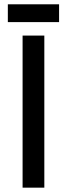

<svg xmlns="http://www.w3.org/2000/svg" viewBox="-20 -864 308 884"><path d="M184.1 0H84V-700.2H184.1ZM16.1 -762.2V-844.2H252V-762.2Z"/></svg>

Font: Bruno Ace
Style: Regular
Weight: 400
Designer: Astigmatic (AOETI)
Foundry: Astigmatic (AOETI)
Version: Version 1.000